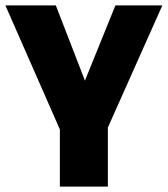

<svg xmlns="http://www.w3.org/2000/svg" viewBox="-33 -512 622 712"><path d="M189 180V-32L-13 -492H174L282 -213L395 -492H569L367 -39V180Z"/></svg>

Font: Nunito Sans Black
Style: Regular
Weight: 900
Designer: Vernon Adams
Foundry: Vernon Adams
Version: Version 3.006; ttfautohint (v1.8.3)